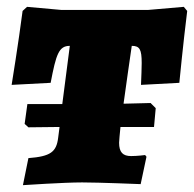

<svg xmlns="http://www.w3.org/2000/svg" viewBox="-20 -533 567 561"><path d="M504 -291C504 -291 515 -405 527 -501L517 -513L413 -504H159L59 -513L46 -501C34 -408 14 -285 14 -285L128 -291C144 -375 152 -399 184 -399L162 -229H60L52 -171L63 -161L154 -162L150 -131C145 -89 128 -76 63 -71L47 8C47 8 166 0 220 0C268 0 391 5 391 5L408 -75L404 -80C404 -80 382 -77 363 -77C339 -77 328 -88 328 -116C328 -123 330 -140 332 -162H430L435 -217L420 -232L341 -230C349 -289 359 -357 365 -399C388 -399 394 -389 394 -349C394 -333 393 -312 392 -285Z"/></svg>

Font: Alegreya SC Black
Style: Italic
Weight: 900
Italic angle: -7°
Designer: Juan Pablo del Peral
Foundry: Huerta Tipografica
Version: Version 2.007;PS 002.007;hotconv 1.0.88;makeotf.lib2.5.64775